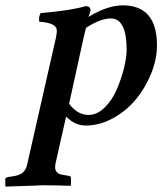

<svg xmlns="http://www.w3.org/2000/svg" viewBox="-33 -459 606 717"><path d="M288.1 -355Q287.1 -350.1 284.2 -338.6Q281.2 -327.1 279.8 -320.8L225.1 -71.8Q255.9 -29.8 297.9 -29.8Q329.6 -29.8 357.9 -57.6Q386.2 -85.4 403.3 -125.5Q420.4 -165.5 430.2 -205.3Q439.9 -245.1 439.9 -272.9Q439.9 -390.1 380.9 -390.1Q342.3 -390.1 288.1 -355ZM213.9 -23.9 173.8 153.8Q172.9 158.7 172.9 166Q172.9 177.2 179.4 183.8Q186 190.4 191.7 191.9Q197.3 193.4 207 194.8L226.1 198.2Q231.9 199.7 231.9 206.1V232.9L230 234.9Q171.9 232.9 133.8 232.9Q113.8 232.9 104 233.9L-11.2 237.8L-13.2 235.8V210Q-13.2 204.1 -2.9 202.1L16.1 199.2Q40 195.8 52.2 185.3Q64.5 174.8 68.8 153.8L171.9 -300.8Q179.2 -329.1 179.2 -345.2Q179.2 -373.5 113.8 -377.9Q111.8 -385.7 113.5 -395.3Q115.2 -404.8 119.1 -410.2Q233.4 -419.9 286.1 -436Q305.2 -436 305.2 -419.9Q304.2 -415 301.5 -407.2Q298.8 -399.4 297.9 -396Q367.7 -439 425.8 -439Q553.2 -439 553.2 -289.1Q553.2 -238.3 531.7 -184.8Q510.3 -131.3 474.9 -88.4Q439.5 -45.4 389.4 -17.8Q339.4 9.8 287.1 9.8Q246.1 9.8 213.9 -23.9Z"/></svg>

Font: Common Serif SemiBold
Style: Italic
Weight: 600
Italic angle: -12°
Designer: Philipp H. Poll, Khaled Hosny
Foundry: Stefan Peev, Context Ltd.
Version: Version 1.026